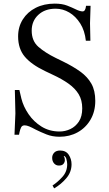

<svg xmlns="http://www.w3.org/2000/svg" viewBox="-20 -744 601 1060"><path d="M309 11Q269 11 236.5 -2Q204 -15 178 -28Q156 -40 141.5 -46Q127 -52 116 -52Q102 -52 96.5 -40.5Q91 -29 88 -15L85 0H60L65 -118L62 -247H87L98 -200Q109 -156 137.5 -114Q166 -72 209.5 -45Q253 -18 309 -18Q340 -18 368.5 -31.5Q397 -45 415.5 -73Q434 -101 434 -146Q434 -191 414.5 -223.5Q395 -256 358.5 -282Q322 -308 270 -332L228 -352Q153 -388 116.5 -431.5Q80 -475 80 -543Q80 -596 106 -637Q132 -678 177.5 -701Q223 -724 282 -724Q323 -724 351 -713Q379 -702 395 -694Q421 -681 436 -681Q452 -681 455 -712H480L477 -616L479 -519H454Q448 -575 423 -614.5Q398 -654 362.5 -675Q327 -696 287 -696Q228 -696 191.5 -662Q155 -628 155 -575Q155 -518 192 -485.5Q229 -453 288 -424L329 -404Q384 -377 423.5 -348.5Q463 -320 484.5 -282Q506 -244 506 -187Q506 -128 479.5 -83Q453 -38 408.5 -13.5Q364 11 309 11ZM279 296 270 280Q299 261 325 232Q351 203 351 163Q351 149 346 132Q341 115 323 115L337 110L329 125L325 117Q332 117 335 123.5Q338 130 338 141Q338 151 330.5 160.5Q323 170 305 170Q289 170 278.5 158Q268 146 268 127Q268 111 279 99Q290 87 312 87Q344 87 359.5 110.5Q375 134 375 163Q375 206 346 240Q317 274 279 296Z"/></svg>

Font: Baskervville SC
Style: Regular
Weight: 400
Designer: Alexis Faudot, Rémi Forte, Morgane Pierson, Rafael Ribas, Tanguy Vanlaeys, Rosalie Wagner, Thomas Huot-Marchand
Foundry: ANRT
Version: Version 1.100